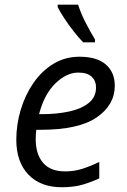

<svg xmlns="http://www.w3.org/2000/svg" viewBox="-20 -786 538 816"><path d="M242.7 9.8Q152.3 9.8 100.8 -43.9Q49.3 -97.7 49.3 -191.9Q49.3 -256.8 68.1 -319.6Q86.9 -382.3 122.1 -433.3Q157.2 -484.4 206.8 -514.6Q256.3 -544.9 317.9 -544.9Q391.6 -544.9 429.7 -512Q467.8 -479 467.8 -421.4Q467.8 -340.3 391.4 -287.4Q314.9 -234.4 152.8 -234.4H134.3Q131.8 -214.8 131.8 -194.8Q131.8 -130.4 163.1 -94Q194.3 -57.6 256.8 -57.6Q295.4 -57.6 329.8 -68.6Q364.3 -79.6 401.9 -97.7V-27.8Q365.7 -11.2 329.1 -0.7Q292.5 9.8 242.7 9.8ZM146 -300.8H157.7Q220.2 -300.8 272.5 -311.8Q324.7 -322.8 356.4 -347.9Q388.2 -373 388.2 -415Q388.2 -442.4 369.6 -460Q351.1 -477.5 313 -477.5Q262.7 -477.5 215.3 -431.4Q168 -385.3 146 -300.8ZM333.5 -606Q314.9 -625 293.5 -652.3Q272 -679.7 253.7 -707.5Q235.4 -735.4 225.1 -755.9V-766.1H312Q323.7 -729 343.8 -689.9Q363.8 -650.9 383.8 -618.2V-606Z"/></svg>

Font: Open Sans
Style: Italic
Weight: 400
Italic angle: -12°
Designer: Monotype Design Team
Foundry: Monotype Imaging Inc.
Version: Version 3.000; ttfautohint (v1.8.4)